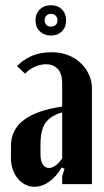

<svg xmlns="http://www.w3.org/2000/svg" viewBox="-20 -705 398 735"><path d="M22 -147Q22 -269 218 -297V-388Q218 -422 201.5 -440.5Q185 -459 156 -459Q135 -459 113.5 -449.5Q92 -440 76 -423L45 -452Q67 -475 99.5 -490Q132 -505 179 -505Q211 -505 239 -494.5Q267 -484 287.5 -465Q308 -446 320 -420.5Q332 -395 332 -366V0H218V-30L227 -59L216 -64Q196 -29 168.5 -9.5Q141 10 112 10Q93 10 76.5 1.5Q60 -7 48 -21.5Q36 -36 29 -56Q22 -76 22 -98ZM168 -62Q180 -62 193.5 -72Q207 -82 218 -99V-275Q172 -261 153.5 -234Q135 -207 135 -151V-114Q135 -90 143.5 -76Q152 -62 168 -62ZM116 -627Q116 -653 132.5 -669Q149 -685 175 -685Q201 -685 217 -669Q233 -653 233 -627Q233 -601 217 -585Q201 -569 175 -569Q149 -569 132.5 -585Q116 -601 116 -627ZM151 -627Q151 -616 157.5 -609.5Q164 -603 175 -603Q186 -603 193 -609.5Q200 -616 200 -627Q200 -638 193 -645Q186 -652 175 -652Q164 -652 157.5 -645Q151 -638 151 -627Z"/></svg>

Font: Moniqa ExtBd Paragraph
Style: Regular
Weight: 800
Designer: Rajesh Rajput
Foundry: Rajesh Rajput
Version: Version 1.000